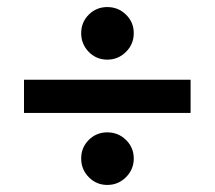

<svg xmlns="http://www.w3.org/2000/svg" viewBox="-20 -660 608 544"><path d="M231.5 -158Q210 -180 210 -211Q210 -242 231.5 -263.5Q253 -285 284 -285Q315 -285 337 -263.5Q359 -242 359 -211Q359 -180 337 -158Q315 -136 284 -136Q253 -136 231.5 -158ZM231.5 -513Q210 -535 210 -566Q210 -597 231.5 -618.5Q253 -640 284 -640Q315 -640 337 -618.5Q359 -597 359 -566Q359 -535 337 -513Q315 -491 284 -491Q253 -491 231.5 -513ZM48 -434H520V-340H48Z"/></svg>

Font: Montserrat Alternates
Style: Regular
Weight: 400
Designer: Julieta Ulanovsky
Foundry: Julieta Ulanovsky
Version: Version 2.001